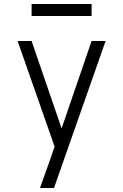

<svg xmlns="http://www.w3.org/2000/svg" viewBox="-20 -940 616 960"><path d="M180 0H250L508 -735H438L288 -298L138 -735H68L253 -207L224 -123Q213 -93 202 -62Q191 -31 180 0ZM138 -860H438V-920H138Z"/></svg>

Font: Iosevka Sparkle Light
Style: Regular
Weight: 300
Designer: Belleve Invis
Foundry: Belleve Invis
Version: Version 4.5.0; ttfautohint (v1.8.3)